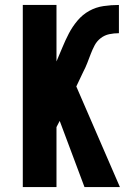

<svg xmlns="http://www.w3.org/2000/svg" viewBox="-20 -755 540 775"><path d="M464 0H321L221 -267L208 -242V0H72V-735H208V-507Q220 -535 232 -564Q244 -593 258 -620Q272 -647 292.5 -671.5Q313 -696 340 -711Q367 -726 398 -730.5Q429 -735 460 -735V-621Q440 -621 421 -617Q402 -613 386.5 -601Q371 -589 362 -572Q353 -555 346 -536.5Q339 -518 332 -500Q325 -482 316 -465L288 -406Z"/></svg>

Font: Iosevka Heavy
Style: Regular
Weight: 900
Monospace: yes
Designer: Belleve Invis
Foundry: Belleve Invis
Version: Version 32.5.0; ttfautohint (v1.8.4)